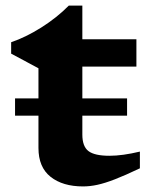

<svg xmlns="http://www.w3.org/2000/svg" viewBox="-20 -657 544 689"><path d="M34 -242V-304H118V-412L20 -464.5V-505.5Q72 -523 128 -558.2Q184 -593.5 227 -637H275.5V-516H469.5V-418H275.5V-304H436V-242H275.5V-174Q275.5 -131.5 297.5 -114.8Q319.5 -98 373 -98Q419.5 -98 482 -113V-53Q428.5 -27.5 392.2 -13.5Q356 0.5 329.5 6.2Q303 12 278 12Q205 12 161.5 -22.5Q118 -57 118 -126V-242Z"/></svg>

Font: Newsreader 6pt SemiBold
Style: Regular
Weight: 600
Designer: Hugues Gentile
Foundry: Production Type
Version: Version 1.003; ttfautohint (v1.8.3)